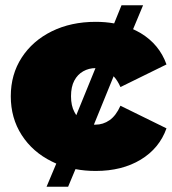

<svg xmlns="http://www.w3.org/2000/svg" viewBox="-20 -640 655 730"><path d="M344 10Q303 10 267 3L239 70H157L194 -18Q185 -22 177 -26Q104 -62 62.5 -126.5Q21 -191 21 -274Q21 -357 62.5 -421Q104 -485 177 -521Q250 -557 344 -557Q381 -557 414 -551L442 -620H524L486 -529Q501 -522 515 -514Q586 -471 613 -395L438 -309Q427 -334 412 -350L337 -166Q340 -166 343 -166Q372 -166 396.5 -183Q421 -200 438 -238L613 -152Q586 -76 515 -33Q444 10 344 10ZM270 -202 343 -381Q343 -381 343 -381Q318 -381 296.5 -369Q275 -357 262.5 -333.5Q250 -310 250 -274Q250 -238 263 -214Q266 -208 270 -202Z"/></svg>

Font: Montserrat Thin Black
Style: Regular
Weight: 900
Version: Version 9.000